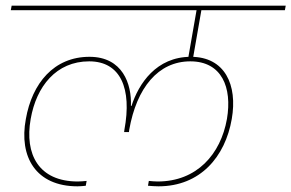

<svg xmlns="http://www.w3.org/2000/svg" viewBox="-20 -760 1026 676"><path d="M441 -387C444 -464 412 -560 295 -560C170 -560 93 -467 71 -341C46 -208 106 -104 253 -104C264 -104 272 -105 282 -106L285 -123C274 -122 264 -121 254 -121C116 -121 66 -217 88 -341C108 -456 178 -544 294 -544C405 -544 445 -448 418 -303L417 -295H434L435 -303C461 -451 537 -544 650 -544C761 -544 798 -452 779 -341C757 -217 673 -121 535 -121C525 -121 515 -122 504 -123L501 -106C513 -105 526 -104 538 -104C685 -104 773 -208 796 -341C817 -461 772 -560 652 -560C530 -560 468 -465 443 -387ZM659 -552 689 -724H983L986 -740H21L18 -724H672L642 -552Z"/></svg>

Font: Poppins Devanagari Thin
Style: Italic
Weight: 100
Italic angle: -10°
Designer: Ninad Kale (Devanagari), Jonny Pinhorn (Latin)
Foundry: Indian Type Foundry
Version: 4.005